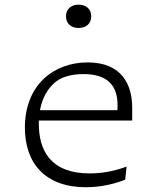

<svg xmlns="http://www.w3.org/2000/svg" viewBox="-20 -774 660 806"><path d="M220 -435C242 -450.5 279.5 -463 330 -463C429.5 -463 473.5 -417 473.5 -332C473.5 -324.5 473 -318 473 -311.5H148C160.5 -382 196 -418 220 -435ZM84.5 -238.5C84.5 -86.5 172 12 340.5 12C414.5 12 473 -7 505.5 -19.5L511.5 -74.5C472 -60 419.5 -46 357 -46C190 -46 143 -145 143 -254.5V-268H535V-321.5C535 -418.5 491.5 -512 348 -512C204 -512 84.5 -416 84.5 -238.5ZM257 -705.5C257 -674.5 279 -656.5 310 -656.5C341 -656.5 363 -674.5 363 -705.5C363 -736.5 341 -754.5 310 -754.5C279 -754.5 257 -736.5 257 -705.5Z"/></svg>

Font: Monaspace Argon ExtraLight
Style: Regular
Weight: 200
Designer: Riley Cran & the Lettermatic Team
Foundry: Lettermatic
Version: Version 1.000 (Monaspace Argon)